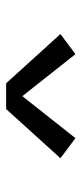

<svg xmlns="http://www.w3.org/2000/svg" viewBox="164 -904 271 640"><g transform="rotate(-90 300.0 -583.5)"><path d="M160 -468 93 -518 257 -699H343L507 -518L440 -468L300 -645Z"/></g></svg>

Font: Iosevka Curly Slab Extended
Style: Regular
Weight: 400
Width: 7
Monospace: yes
Designer: Belleve Invis
Foundry: Belleve Invis
Version: Version 11.1.0; ttfautohint (v1.8.3)